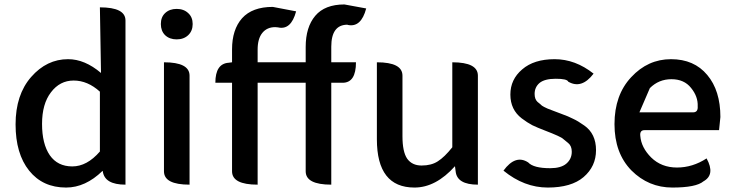

<svg xmlns="http://www.w3.org/2000/svg" viewBox="-20 -830 3299 863"><path d="M277 13Q172 13 111 -63Q50 -139 50 -271Q50 -404 120 -484Q190 -564 286 -564Q361 -564 434 -502L429 -797Q544 -797 544 -738V0Q450 0 442 -60L441 -62Q364 13 277 13ZM204 -132Q239 -82 305 -82Q371 -82 429 -149V-418Q374 -468 311 -468Q249 -468 209 -415Q169 -363 169 -273Q169 -183 204 -132Z M832 0Q717 0 717 -60V-550Q832 -550 832 -490V0ZM722 -672Q703 -691 703 -722Q703 -753 722 -771Q742 -790 774 -790Q806 -790 826 -771Q846 -753 846 -722Q846 -691 826 -672Q806 -653 774 -653Q742 -653 722 -672Z M1469 0Q1354 0 1354 -60V-458H1138V0Q1023 0 1023 -60V-458H948Q948 -544 1008 -548L1023 -550V-608Q1023 -697 1068 -748Q1114 -799 1206 -799L1311 -779Q1288 -693 1229 -707L1217 -708Q1180 -708 1159 -682Q1138 -656 1138 -607V-550H1354V-619Q1354 -708 1397 -759Q1440 -810 1528 -810L1626 -792Q1603 -705 1543 -718L1542 -719Q1469 -719 1469 -620V-550H1580Q1580 -458 1520 -458H1469V0Z M1843 13Q1674 13 1674 -204V-550Q1789 -550 1789 -490V-218Q1789 -148 1810 -117Q1832 -86 1875 -86Q1919 -86 1948 -105Q1978 -124 2013 -168V-550Q2128 -550 2128 -490V0Q2034 0 2028 -60L2025 -83Q1939 13 1843 13Z M2603 -34Q2548 13 2442 13Q2336 13 2243 -63Q2297 -137 2354 -100Q2378 -74 2453 -74Q2501 -74 2525 -94Q2550 -115 2550 -148Q2550 -174 2534 -187Q2519 -200 2512 -205Q2506 -211 2486 -220Q2464 -230 2430 -243Q2396 -256 2373 -267Q2350 -279 2325 -298Q2274 -337 2274 -405Q2274 -473 2327 -518Q2380 -564 2473 -564Q2566 -564 2648 -499Q2594 -428 2534 -463Q2529 -476 2478 -476Q2428 -476 2405 -457Q2383 -438 2383 -408Q2383 -384 2396 -372Q2410 -361 2416 -355Q2423 -350 2441 -342Q2460 -335 2467 -332Q2474 -330 2504 -318Q2535 -307 2556 -296Q2578 -286 2606 -266Q2659 -229 2659 -155Q2659 -82 2603 -34Z M3156 -118Q3196 -45 3142 -15Q3109 13 3002 13Q2895 13 2818 -64Q2742 -142 2742 -272Q2742 -403 2817 -483Q2892 -564 2996 -564Q3100 -564 3159 -493Q3218 -423 3218 -304L3212 -245H2877Q2855 -245 2858 -219Q2862 -167 2907 -122Q2953 -77 3023 -77Q3093 -77 3156 -118ZM2854 -325H3095Q3118 -325 3116 -352Q3118 -396 3086 -435Q3055 -474 2998 -474Q2941 -474 2901 -434Z"/></svg>

Font: Swei Half Moon CJK TC
Style: Medium
Weight: 500
Version: Version 2.125